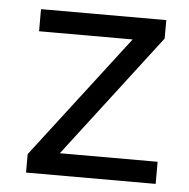

<svg xmlns="http://www.w3.org/2000/svg" viewBox="-42 -530 561 571"><g transform="rotate(5 238.5 -244.0)"><path d="M56 0V-55L355 -445L356 -422H58V-488H432V-433L132 -41L131 -66H443V0Z"/></g></svg>

Font: Nunito Sans 11pt
Style: Regular
Weight: 400
Version: Version 3.101;gftools[0.9.27]